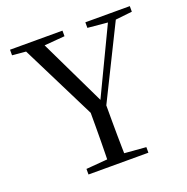

<svg xmlns="http://www.w3.org/2000/svg" viewBox="-129 -849 946 970"><g transform="rotate(-20 343.5 -364.0)"><path d="M184 0V-30L331 -42H357L506 -30V0ZM298 0Q299 -38 299.5 -69.5Q300 -101 300.5 -135.5Q301 -170 301 -214.5Q301 -259 301 -323H388Q388 -259 388 -214.5Q388 -170 388.5 -136Q389 -102 389.5 -70Q390 -38 391 0ZM317 -257 82 -728H180L383 -306H357L363 -320L558 -728H601L368 -257ZM27 -698V-728H309V-698L175 -687H150ZM432 -698V-728H671V-698L571 -687H551Z"/></g></svg>

Font: Noto Serif KR
Style: Regular
Weight: 400
Designer: Ryoko NISHIZUKA  (kana & ideographs); Frank Grießhammer (Latin, Greek & Cyrillic); Wenlong ZHANG  (bopomofo); Sandoll Co
Foundry: Adobe
Version: Version 2.003-H1;hotconv 1.1.1;makeotfexe 2.6.0